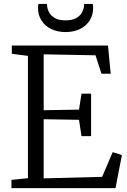

<svg xmlns="http://www.w3.org/2000/svg" viewBox="-20 -980 663 1000"><path d="M125.5 -52V-689L41.5 -700V-743H542.5L556.5 -596H508.5L477.5 -692L207.5 -697V-406L391.5 -409L404.5 -492H454.5V-271H404.5L391.5 -356L207.5 -359V-51L512 -59L567 -187.5L615 -172.5L581.5 0H39.5V-43ZM321.5 -813Q279 -813 246.8 -828.8Q214.5 -844.5 196.2 -873Q178 -901.5 178 -938.5Q178 -943.5 178.5 -949Q179 -954.5 180 -959.5H225Q225 -957 225.2 -953Q225.5 -949 226 -944Q228.5 -927.5 238.2 -911.5Q248 -895.5 268 -884.8Q288 -874 321.5 -874Q355 -874 375 -884.8Q395 -895.5 404.8 -911.5Q414.5 -927.5 417 -944Q418 -949 418 -953Q418 -957 418 -959.5H463Q464 -954.5 464.5 -949Q465 -943.5 465 -938.5Q465 -901.5 446.8 -873Q428.5 -844.5 396.2 -828.8Q364 -813 321.5 -813Z"/></svg>

Font: Merriweather Light 18pt Light
Style: Regular
Weight: 300
Version: Version 2.100